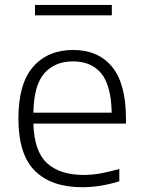

<svg xmlns="http://www.w3.org/2000/svg" viewBox="-20 -753 579 782"><path d="M315 9.5Q189.5 9.5 122.2 -57Q55 -123.5 55 -270.5Q55 -412.5 115 -481Q175 -549.5 278 -549.5Q380 -549.5 436.5 -480.8Q493 -412 493 -269.5V-249.5H116Q119 -137 171.2 -88.8Q223.5 -40.5 321.5 -40.5Q355 -40.5 390.8 -47Q426.5 -53.5 466 -65V-14.5Q388 9.5 315 9.5ZM277.5 -503Q203.5 -503 160.8 -454.8Q118 -406.5 116 -294H435Q432.5 -406 392 -454.5Q351.5 -503 277.5 -503ZM122.5 -690.5V-733H435.5V-690.5Z"/></svg>

Font: Encode Sans Semi Expanded Light
Style: Regular
Weight: 300
Width: 6
Designer: Multiple Designers
Foundry: Impallari Type
Version: Version 3.000; ttfautohint (v1.8.3) -l 8 -r 50 -G 200 -x 14 